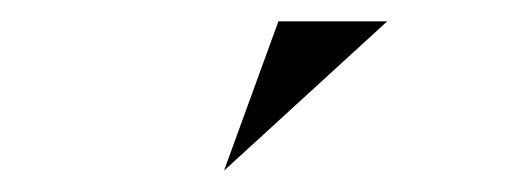

<svg xmlns="http://www.w3.org/2000/svg" viewBox="-20 -684 478 180"><path d="M190 -524 241 -664H343Z"/></svg>

Font: BellefairVN
Style: Regular
Weight: 400
Designer: Nick Shinn, Liron Lavi Turkenic
Foundry: Shinntype
Version: Version 1.003